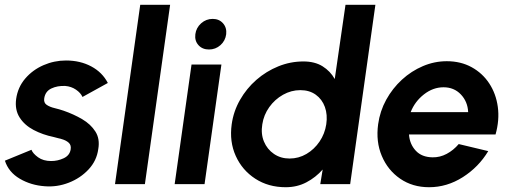

<svg xmlns="http://www.w3.org/2000/svg" viewBox="-52 -770 2166 803"><path d="M136 9Q77.5 5 30.8 -22.5Q-16 -50 -31.5 -98L79.5 -143.5Q85.5 -128 107.2 -112.2Q129 -96.5 162 -96.5Q189.5 -96.5 214.5 -108.2Q239.5 -120 243.5 -145Q246.5 -163 235.5 -173Q224.5 -183 206.8 -188Q189 -193 172.5 -197Q126.5 -206.5 88.5 -226.5Q50.5 -246.5 30 -278.8Q9.5 -311 15.5 -356Q22.5 -405.5 53.8 -441.8Q85 -478 130 -497.5Q175 -517 224 -517Q283.5 -517 329.8 -492.2Q376 -467.5 399 -423L293 -364.5Q285.5 -381.5 265.8 -395Q246 -408.5 221 -410.5Q188 -412 162.8 -400Q137.5 -388 133 -359Q130 -340.5 143.2 -331.5Q156.5 -322.5 176.5 -317.8Q196.5 -313 214 -307Q256 -292.5 291.8 -271.5Q327.5 -250.5 347 -219.8Q366.5 -189 359 -146.5Q352.5 -98 318.5 -61.5Q284.5 -25 235.8 -6Q187 13 136 9Z M429 0 534.5 -750H659.5L554 0Z M749 -500H874L803.5 0H678.5ZM822 -563Q794.5 -563 778 -581.2Q761.5 -599.5 765 -627Q768.5 -654 789.2 -672.5Q810 -691 837.5 -691Q864.5 -691 880.8 -672.5Q897 -654 894 -627Q890.5 -599.5 870 -581.2Q849.5 -563 822 -563Z M1393 -750H1518L1412.5 0H1287.5L1297.5 -61Q1268.5 -28 1229.5 -7.5Q1190.5 13 1143 13Q1070.5 13 1015.8 -22.5Q961 -58 934 -117.8Q907 -177.5 917 -250Q924.5 -304.5 951.8 -352.2Q979 -400 1020.2 -436Q1061.5 -472 1112 -492.5Q1162.5 -513 1217 -513Q1264.5 -513 1297 -492.8Q1329.5 -472.5 1348 -439.5ZM1159 -107Q1197 -107 1229.8 -126.2Q1262.5 -145.5 1284.5 -178Q1306.5 -210.5 1312.5 -250Q1318.5 -290 1306.8 -322.5Q1295 -355 1268.5 -374Q1242 -393 1204 -393Q1166 -393 1131.8 -373.8Q1097.5 -354.5 1074.2 -322Q1051 -289.5 1045 -250Q1038.5 -210 1052 -177.8Q1065.5 -145.5 1093.8 -126.2Q1122 -107 1159 -107Z M1742.5 13Q1673.5 13 1621.8 -22.5Q1570 -58 1544.8 -117.8Q1519.5 -177.5 1529.5 -250.5Q1537 -305 1563.2 -352.8Q1589.5 -400.5 1629 -436.8Q1668.5 -473 1716.8 -493.5Q1765 -514 1816.5 -514Q1875 -514 1920.5 -489Q1966 -464 1994.2 -421Q2022.5 -378 2030 -323Q2037.5 -268 2020.5 -207.5H1658.5Q1661.5 -167 1686.8 -139.8Q1712 -112.5 1757.5 -112Q1788 -111.5 1816.2 -126.5Q1844.5 -141.5 1866.5 -167.5L1990 -138Q1950 -71.5 1883.8 -29.2Q1817.5 13 1742.5 13ZM1665.5 -301H1906Q1904 -345 1875.5 -375Q1847 -405 1803 -405Q1759 -405 1721 -375.2Q1683 -345.5 1665.5 -301Z"/></svg>

Font: Urbanist
Style: Bold Italic
Weight: 700
Italic angle: -8°
Designer: Corey Hu
Foundry: Corey Hu
Version: Version 1.330; ttfautohint (v1.8.4.7-5d5b)